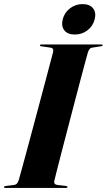

<svg xmlns="http://www.w3.org/2000/svg" viewBox="-36 -917 522 937"><path d="M229 -34Q227 -27 230.2 -21.5Q233.5 -16 243 -14.5L285.5 -9.5Q289.5 -9 291.5 -7.8Q293.5 -6.5 293.5 -4.5Q293.5 -2.5 291.5 -1.2Q289.5 0 286 0H-10.5Q-13.5 0 -15 -1Q-16.5 -2 -16.5 -3.5Q-16.5 -6 -14.8 -7.2Q-13 -8.5 -10 -9L33 -14.5Q41.5 -15.5 46.8 -21.5Q52 -27.5 55.5 -38.5Q59 -50.5 69.2 -87.5Q79.5 -124.5 93.8 -177.8Q108 -231 124.5 -292.2Q141 -353.5 157.2 -414.5Q173.5 -475.5 187.5 -528.2Q201.5 -581 211 -617.2Q220.5 -653.5 223.5 -664Q225 -674 221.5 -679Q218 -684 207.5 -685L166 -691Q161.5 -691.5 160.2 -692.8Q159 -694 159 -696Q159 -698 160.8 -699Q162.5 -700 166 -700H459.5Q462.5 -700 463.8 -699Q465 -698 465 -696.5Q465 -695 463.8 -693.5Q462.5 -692 458.5 -691.5L414 -684.5Q407 -684 402.2 -679Q397.5 -674 393 -661.5Q390 -651 380.2 -615Q370.5 -579 356.5 -526.2Q342.5 -473.5 326.5 -412.2Q310.5 -351 294.5 -289.5Q278.5 -228 264.5 -174.5Q250.5 -121 241.2 -83.5Q232 -46 229 -34ZM328.5 -748.5Q294 -748.5 278 -769Q262 -789.5 270 -822.5Q278.5 -855.5 305.5 -876.2Q332.5 -897 367 -897Q402 -897 418.2 -876.2Q434.5 -855.5 426 -822.5Q417.5 -789.5 390.8 -769Q364 -748.5 328.5 -748.5Z"/></svg>

Font: Fraunces 120pt
Style: Bold Italic
Weight: 700
Italic angle: -16°
Version: Version 1.000;[b76b70a41]